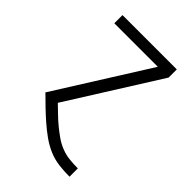

<svg xmlns="http://www.w3.org/2000/svg" viewBox="-215 -627 930 930"><g transform="rotate(45 250.0 -162.5)"><path d="M435 205H436V148H435Q407 148 378.5 145Q350 142 323 131.5Q296 121 272.5 104.5Q249 88 227 70Q205 52 184.5 32Q164 12 143 -8L436 -474V-530H64V-474H362L64 0H66Q92 26 118 51Q144 76 171.5 100Q199 124 229 145.5Q259 167 292.5 181.5Q326 196 362.5 200.5Q399 205 435 205Z"/></g></svg>

Font: Iosevka SS09 Light
Style: Regular
Weight: 300
Monospace: yes
Designer: Belleve Invis
Foundry: Belleve Invis
Version: Version 5.2.1; ttfautohint (v1.8.3)